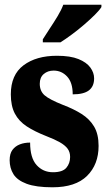

<svg xmlns="http://www.w3.org/2000/svg" viewBox="-20 -786 459 816"><path d="M203 10Q133 10 93 -5Q53 -20 37 -46Q21 -72 21 -105Q21 -133 33 -149Q45 -165 64.5 -172.5Q84 -180 108 -180Q108 -115 135.5 -84.5Q163 -54 205 -54Q246 -54 262 -73Q278 -92 278 -119Q278 -140 267 -154.5Q256 -169 234 -181.5Q212 -194 178 -207Q127 -227 93.5 -249Q60 -271 43 -303.5Q26 -336 26 -385Q26 -468 80 -508.5Q134 -549 222 -549Q279 -549 313.5 -535Q348 -521 364 -499Q380 -477 380 -453Q380 -419 358 -402Q336 -385 289 -385Q289 -435 265.5 -460.5Q242 -486 208 -486Q183 -486 166 -471.5Q149 -457 149 -430Q149 -399 169.5 -381Q190 -363 248 -340Q293 -323 327 -301.5Q361 -280 380 -248Q399 -216 399 -166Q399 -87 350 -38.5Q301 10 203 10ZM162 -619Q175 -640 192 -665.5Q209 -691 225 -717.5Q241 -744 249 -766H411V-756Q403 -743 383.5 -723.5Q364 -704 338.5 -682Q313 -660 286 -640Q259 -620 237 -606H162Z"/></svg>

Font: Noto Serif Khmer ExtraCondensed Black
Style: Regular
Weight: 900
Width: 2
Designer: Danh Hong and the Monotype Design Team
Foundry: Monotype Imaging Inc.
Version: Version 2.004